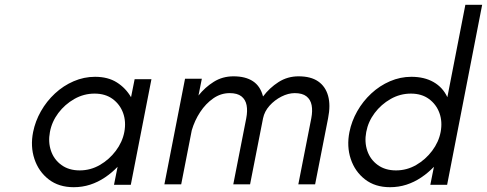

<svg xmlns="http://www.w3.org/2000/svg" viewBox="-20 -770 2029 800"><path d="M287 10Q225 10 183 -22.5Q141 -55 123.5 -107.5Q106 -160 118 -220Q127 -265 150.5 -306.5Q174 -348 209 -380.5Q244 -413 287 -431.5Q330 -450 376 -450Q430 -450 467 -426.5Q504 -403 526 -365L541 -440H611L525 0H455L470 -75Q446 -50 417 -30.5Q388 -11 355.5 -0.5Q323 10 287 10ZM312 -60Q357 -60 396 -82.5Q435 -105 462.5 -141.5Q490 -178 498 -220Q506 -263 493 -299Q480 -335 449.5 -357.5Q419 -380 374 -380Q329 -380 289.5 -357.5Q250 -335 223 -299Q196 -263 188 -220Q180 -178 192.5 -141.5Q205 -105 236 -82.5Q267 -60 312 -60Z M665 -2 751 -442H821L807 -372Q834 -406 870.5 -429Q907 -452 953 -452Q1003 -452 1034 -431.5Q1065 -411 1076 -368Q1103 -404 1140.5 -428Q1178 -452 1224 -452Q1275 -452 1305.5 -431Q1336 -410 1347 -371Q1358 -332 1347 -277L1293 -2H1223L1277 -277Q1283 -308 1278.5 -331.5Q1274 -355 1257 -368.5Q1240 -382 1208 -382Q1181 -382 1152.5 -367.5Q1124 -353 1103 -329.5Q1082 -306 1076 -277L1022 -2H952L1006 -277Q1012 -308 1007.5 -331.5Q1003 -355 986 -368.5Q969 -382 937 -382Q900 -382 868.5 -360Q837 -338 814 -303Q791 -268 779 -227L735 -2Z M1605 10Q1543 10 1501 -22.5Q1459 -55 1441.5 -107.5Q1424 -160 1436 -220Q1445 -265 1468.5 -306.5Q1492 -348 1527 -380.5Q1562 -413 1605 -431.5Q1648 -450 1694 -450Q1748 -450 1786.5 -428Q1825 -406 1844 -365L1919 -750H1989L1843 0H1773L1788 -75Q1764 -50 1735 -30.5Q1706 -11 1673.5 -0.5Q1641 10 1605 10ZM1630 -60Q1675 -60 1714 -82.5Q1753 -105 1780.5 -141.5Q1808 -178 1816 -220Q1824 -263 1811 -299Q1798 -335 1767.5 -357.5Q1737 -380 1692 -380Q1647 -380 1607.5 -357.5Q1568 -335 1541 -299Q1514 -263 1506 -220Q1498 -178 1510.5 -141.5Q1523 -105 1554 -82.5Q1585 -60 1630 -60Z"/></svg>

Font: Teachers
Style: Italic
Weight: 400
Italic angle: -11°
Designer: Alfredo Marco Pradil, Chank Diesel
Version: Version 1.001